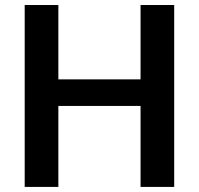

<svg xmlns="http://www.w3.org/2000/svg" viewBox="-20 -735 782 755"><path d="M77.1 0V-715.3H209.5V-422.9H532.7V-715.3H665V0H532.7V-318.4H209.5V0Z"/></svg>

Font: Oxygen
Style: Bold
Weight: 700
Designer: vernon adams
Foundry: Vernon Adams
Version: Version 0.2.3 webfont; ttfautohint (v0.93.3-1d66) -l 8 -r 50